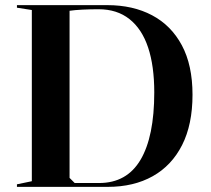

<svg xmlns="http://www.w3.org/2000/svg" viewBox="-20 -728 821 748"><path d="M398 -708Q498 -708 572.5 -668.5Q647 -629 688.5 -551.5Q730 -474 730 -359Q730 -243 689.5 -163Q649 -83 575 -41.5Q501 0 400 0H46V-10L104 -22V-689L46 -698V-708ZM364 -692Q332 -692 301.5 -690.5Q271 -689 251 -686V-35L271 -15H366Q474 -15 527.5 -105.5Q581 -196 581 -368Q581 -471 557 -543Q533 -615 484.5 -653.5Q436 -692 364 -692Z"/></svg>

Font: Kalnia Medium
Style: Regular
Weight: 500
Designer: Frida Medrano
Foundry: Frida Medrano
Version: Version 1.105